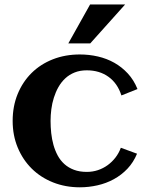

<svg xmlns="http://www.w3.org/2000/svg" viewBox="-20 -819 658 851"><path d="M589.4 -424.3 518.1 -396Q501 -449.7 460.9 -478.5Q420.9 -507.3 364.7 -507.3Q334.5 -507.3 310.8 -497.8Q287.1 -488.3 269.3 -471.7Q251.5 -455.1 239 -433.1Q226.6 -411.1 218.8 -386.2Q210.9 -361.3 207.5 -334.7Q204.1 -308.1 204.1 -283.2Q204.1 -256.3 207 -229Q210 -201.7 217 -176.5Q224.1 -151.4 235.8 -129.6Q247.6 -107.9 265.4 -91.8Q283.2 -75.7 307.9 -66.4Q332.5 -57.1 364.7 -57.1Q390.6 -57.1 414.1 -64.9Q437.5 -72.8 457 -86.9Q476.6 -101.1 491.7 -120.6Q506.8 -140.1 515.6 -164.1L587.4 -137.7Q571.3 -99.1 544.7 -71Q518.1 -43 484.4 -24.7Q450.7 -6.3 412.1 2.4Q373.5 11.2 334 11.2Q270 11.2 215.3 -10.5Q160.6 -32.2 120.8 -71.5Q81.1 -110.8 58.6 -164.8Q36.1 -218.8 36.1 -283.2Q36.1 -348.1 58.3 -402.3Q80.6 -456.5 120.1 -495.6Q159.7 -534.7 214.4 -556.2Q269 -577.6 334 -577.6Q375 -577.6 414.1 -568.6Q453.1 -559.6 486.6 -540.8Q520 -522 546.6 -493.2Q573.2 -464.4 589.4 -424.3ZM534.7 -799.3 379.9 -626.5H282.7L379.4 -799.3Z"/></svg>

Font: Aclonica
Style: Regular
Weight: 400
Version: Version 1.001